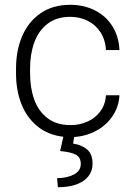

<svg xmlns="http://www.w3.org/2000/svg" viewBox="-20 -558 556 795"><path d="M418.9 -163.6H474.6Q472.2 -116.7 446.8 -78.4Q421.4 -40 379.4 -17.1Q337.4 5.9 287.1 9.3L282.7 36.6Q317.9 41.5 340.6 60.8Q363.3 80.1 363.3 120.1Q363.3 149.4 346.4 171.4Q329.6 193.4 297.1 205.3Q264.6 217.3 219.7 217.3L216.3 179.7Q256.3 179.7 285.4 164.8Q314.5 149.9 314.5 120.6Q314.5 93.8 294.7 82.8Q274.9 71.8 229 67.4L242.2 8.3Q179.2 1 135.3 -34.7Q91.3 -70.3 68.8 -127Q46.4 -183.6 46.4 -253.9V-274.4Q46.4 -349.6 72.3 -409.4Q98.1 -469.2 148.9 -503.7Q199.7 -538.1 271 -538.1Q327.6 -538.1 373 -515.1Q418.5 -492.2 445.3 -449.5Q472.2 -406.7 474.6 -350.6H418.9Q416.5 -392.6 396.7 -423.6Q377 -454.6 344 -471.4Q311 -488.3 271 -488.3Q213.9 -488.3 176.5 -459.2Q139.2 -430.2 121.8 -381.8Q104.5 -333.5 104.5 -274.4V-253.9Q104.5 -194.3 121.6 -146.2Q138.7 -98.1 176.3 -69.1Q213.9 -40 272 -40Q309.6 -40 342 -54.4Q374.5 -68.8 395.3 -96.7Q416 -124.5 418.9 -163.6Z"/></svg>

Font: Heebo Light
Style: Regular
Weight: 300
Designer: Oded Ezer
Foundry: Meir Sadan
Version: Version 2.001; ttfautohint (v1.5.14-ce02) -l 8 -r 50 -G 200 